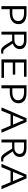

<svg xmlns="http://www.w3.org/2000/svg" viewBox="1505 -2010 512 3562"><g transform="rotate(90 1761.0 -229.0)"><path d="M232 -465Q325 -465 376.5 -427Q428 -389 428 -318Q428 -242 372.5 -198Q317 -154 218 -154H151V0H94V-465ZM227 -202Q295 -202 333 -230Q371 -258 371 -310Q371 -361 331.5 -390Q292 -419 222 -419H151V-202Z M972 -36 978 -1Q954 7 928 7Q885 7 859 -17Q833 -41 796 -101L736 -199Q726 -198 707 -198H622V0H567V-465H725Q805 -465 848 -433.5Q891 -402 891 -342Q891 -295 864 -260.5Q837 -226 788 -210L845 -123Q881 -69 899.5 -51Q918 -33 945 -33Q960 -33 972 -36ZM622 -240H716Q770 -240 802 -266.5Q834 -293 834 -335Q834 -418 721 -418H622Z M1140 -47H1424V0H1082V-465H1404V-418H1140V-256H1364V-210H1140Z M1700 -465Q1793 -465 1844.5 -427Q1896 -389 1896 -318Q1896 -242 1840.5 -198Q1785 -154 1686 -154H1619V0H1562V-465ZM1695 -202Q1763 -202 1801 -230Q1839 -258 1839 -310Q1839 -361 1799.5 -390Q1760 -419 1690 -419H1619V-202Z M2382 0 2311 -169H2104L2034 0H1972L2173 -465H2241L2443 0ZM2122 -214H2292L2206 -418Z M2973 -36 2979 -1Q2955 7 2929 7Q2886 7 2860 -17Q2834 -41 2797 -101L2737 -199Q2727 -198 2708 -198H2623V0H2568V-465H2726Q2806 -465 2849 -433.5Q2892 -402 2892 -342Q2892 -295 2865 -260.5Q2838 -226 2789 -210L2846 -123Q2882 -69 2900.5 -51Q2919 -33 2946 -33Q2961 -33 2973 -36ZM2623 -240H2717Q2771 -240 2803 -266.5Q2835 -293 2835 -335Q2835 -418 2722 -418H2623Z M3430 0 3359 -169H3152L3082 0H3020L3221 -465H3289L3491 0ZM3170 -214H3340L3254 -418Z"/></g></svg>

Font: EauTestSC Semilight
Style: Regular
Weight: 300
Designer: Christian Thalmann (Catharsis Fonts)
Version: Version 0.001;PS 000.001;hotconv 1.0.88;makeotf.lib2.5.64775